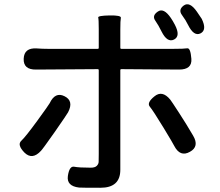

<svg xmlns="http://www.w3.org/2000/svg" viewBox="-20 -839 1040 908"><path d="M455 49Q367 49 354 48Q294 41 301 -7Q308 -55 331 -50.5Q354 -46 409 -46Q429 -46 437.5 -54.5Q446 -63 446.5 -73Q447 -83 447 -112V-507Q447 -512 442 -512L151 -510Q90 -509 92 -561Q94 -614 154 -610Q179 -608 208 -608H442Q447 -608 447 -613V-701Q447 -747 444.5 -756Q442 -765 498 -766Q554 -767 551.5 -754.5Q549 -742 549 -700V-613Q549 -608 554 -608H800Q850 -608 865.5 -610.5Q881 -613 885 -561Q889 -510 827 -510L554 -512Q549 -512 549 -507V-36Q549 49 455 49ZM174 -126Q133 -81 96 -117Q60 -154 80.5 -173Q101 -192 156 -267.5Q211 -343 215 -351Q241 -406 285 -384Q330 -362 302 -308Q298 -300 239 -215Q182 -134 174 -126ZM878 -121Q832 -95 804 -149Q800 -158 754 -234Q704 -316 688.5 -334.5Q673 -353 710 -383Q747 -414 785 -368Q790 -362 827 -305Q844 -279 860 -253L893 -198Q924 -146 878 -121ZM803 -652Q771 -636 744 -690Q730 -719 714 -742Q698 -765 726 -784Q754 -804 788 -754Q797 -741 807 -722Q835 -668 803 -652ZM928 -681Q897 -666 870 -720Q859 -743 840.5 -768Q822 -793 849 -813Q877 -833 911 -784Q932 -754 934 -750Q960 -697 928 -681Z"/></svg>

Font: Resource Han Rounded CN Medium
Style: Regular
Weight: 500
Designer: Cyano Hao (round all glyphs); Ryoko NISHIZUKA 西塚涼子 (kana, bopomofo & ideographs); Paul D. Hunt (Latin, Greek & Cyrillic)
Foundry: Cyano Hao
Version: 0.990